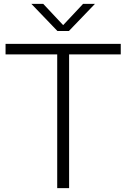

<svg xmlns="http://www.w3.org/2000/svg" viewBox="-20 -965 648 985"><path d="M273.5 0V-686H8.5V-740H599.5V-686H334.5V0ZM274.5 -806 141 -945H202L313 -826.5H295L406 -945H467L333.5 -806Z"/></svg>

Font: Encode Sans SC SemiExpanded Light
Style: Regular
Weight: 300
Width: 6
Designer: Multiple Designers
Foundry: Impallari Type
Version: Version 3.002